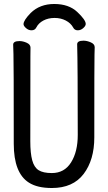

<svg xmlns="http://www.w3.org/2000/svg" viewBox="-20 -919 540 963"><path d="M240 24Q167 24 125 -3Q49 -51 49 -198Q49 -618 47.5 -648Q46 -678 46 -695Q46 -713 78 -713Q95 -713 114 -704.5Q133 -696 133 -680Q133 -668 132.5 -639Q132 -610 132 -210Q132 -151 141.5 -115.5Q151 -80 173.5 -65.5Q196 -51 240 -51Q303 -51 336.5 -104.5Q370 -158 370 -242Q370 -595 367 -697Q367 -715 399 -715Q416 -715 435.5 -706.5Q455 -698 455 -682Q455 -670 454 -645Q453 -620 453 -230Q453 -117 399.5 -46.5Q346 24 240 24ZM138 -767Q123 -767 110.5 -778Q98 -789 98 -798Q98 -817 134 -854Q180 -899 252 -899Q325 -899 367.5 -859Q410 -819 410 -799Q410 -789 397.5 -778Q385 -767 370 -767Q354 -767 347 -781Q335 -803 310 -816Q285 -829 254 -829Q222 -829 197.5 -816Q173 -803 162 -781Q155 -767 138 -767Z"/></svg>

Font: LXGW WenKai Mono Medium
Style: Regular
Weight: 500
Monospace: yes
Designer: LXGW / Fontworks Inc.
Foundry: LXGW / Fontworks Inc.
Version: Version 1.520; June 14, 2025